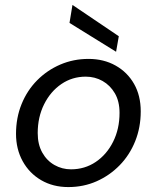

<svg xmlns="http://www.w3.org/2000/svg" viewBox="-20 -747 636 779"><path d="M257 12Q195 12 147 -16Q99 -44 72 -93Q45 -142 45 -204Q45 -269 67.5 -324.5Q90 -380 130.5 -421Q171 -462 224.5 -485Q278 -508 339 -508Q401 -508 449 -481Q497 -454 524 -406.5Q551 -359 551 -295Q551 -230 528.5 -174Q506 -118 465.5 -76.5Q425 -35 372 -11.5Q319 12 257 12ZM268 -60Q324 -60 368.5 -90Q413 -120 439 -172Q465 -224 465 -289Q465 -336 446 -368.5Q427 -401 396 -418.5Q365 -436 328 -436Q273 -436 229 -406Q185 -376 159 -324Q133 -272 133 -207Q133 -161 151.5 -128Q170 -95 201 -77.5Q232 -60 268 -60ZM451 -537 262 -654 274 -727 462 -600Z"/></svg>

Font: DM Sans 24pt
Style: Italic
Weight: 400
Italic angle: -10°
Designer: Colophon Foundry, Jonny Pinhorn
Foundry: Colophon Foundry
Version: Version 4.004;gftools[0.9.30]